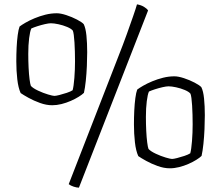

<svg xmlns="http://www.w3.org/2000/svg" viewBox="-20 -771 1017 883"><path d="M220 -287Q193 -287 164 -297.5Q135 -308 111.5 -321Q88 -334 75 -343Q64 -367 59.5 -406.5Q55 -446 55 -489Q55 -521 56.5 -552.5Q58 -584 61.5 -610Q65 -636 70 -649Q79 -656 97 -666.5Q115 -677 139 -687Q163 -697 189 -703.5Q215 -710 241 -710Q259 -710 285 -701.5Q311 -693 334 -681Q357 -669 365 -660Q374 -642 377.5 -607.5Q381 -573 381 -531Q381 -503 379.5 -467.5Q378 -432 374.5 -399Q371 -366 366 -344Q358 -336 342 -326Q326 -316 305.5 -307Q285 -298 263 -292.5Q241 -287 220 -287ZM230 -330Q237 -330 253 -334Q269 -338 287 -344Q305 -350 314 -356Q319 -374 322 -412.5Q325 -451 325 -489Q325 -535 322.5 -576Q320 -617 315 -630Q308 -639 289 -647Q270 -655 249 -659.5Q228 -664 214 -664Q204 -664 186.5 -660Q169 -656 152 -650.5Q135 -645 124 -640Q118 -627 114 -595.5Q110 -564 110 -523Q110 -491 111.5 -460Q113 -429 116 -406Q119 -383 122 -376Q132 -365 155.5 -354Q179 -343 201 -336.5Q223 -330 230 -330ZM343 92Q333 92 319 87.5Q305 83 296 76L525 -513Q546 -566 563 -613.5Q580 -661 592.5 -697Q605 -733 610 -751Q628 -748 641.5 -740Q655 -732 661 -723ZM761 3Q734 3 705 -7.5Q676 -18 652.5 -31Q629 -44 616 -53Q605 -77 600.5 -116.5Q596 -156 596 -199Q596 -231 597.5 -262.5Q599 -294 602.5 -320Q606 -346 611 -359Q620 -366 638 -376.5Q656 -387 680 -397Q704 -407 730 -413.5Q756 -420 782 -420Q800 -420 826 -411.5Q852 -403 875 -391Q898 -379 906 -370Q915 -352 918.5 -317.5Q922 -283 922 -241Q922 -213 920.5 -177.5Q919 -142 915.5 -109Q912 -76 907 -54Q899 -46 883 -36Q867 -26 846.5 -17Q826 -8 804 -2.5Q782 3 761 3ZM771 -40Q778 -40 794 -44Q810 -48 828 -54Q846 -60 855 -66Q860 -84 863 -122.5Q866 -161 866 -199Q866 -245 863.5 -286Q861 -327 856 -340Q849 -349 830 -357Q811 -365 790 -369.5Q769 -374 755 -374Q745 -374 727.5 -370Q710 -366 693 -360.5Q676 -355 665 -350Q659 -337 655 -305.5Q651 -274 651 -233Q651 -201 652.5 -170Q654 -139 657 -116Q660 -93 663 -86Q673 -75 696.5 -64Q720 -53 742 -46.5Q764 -40 771 -40Z"/></svg>

Font: Texturina Medium 12pt Thin
Style: Regular
Weight: 250
Version: Version 1.002